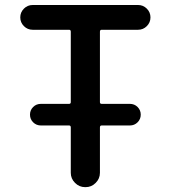

<svg xmlns="http://www.w3.org/2000/svg" viewBox="-20 -774 684 772"><path d="M144.5 -269.5Q126 -269.5 113.3 -282.2Q100.6 -294.9 100.6 -313Q100.6 -331.1 113.3 -343.8Q126 -356.4 144.5 -356.4H257.8Q264.6 -356.4 264.6 -363.3V-646.5Q264.6 -654.3 257.8 -654.3H111.3Q90.8 -654.3 76.2 -668.9Q61.5 -683.6 61.5 -704.1Q61.5 -724.6 76.2 -739.3Q90.8 -753.9 111.3 -753.9H535.2Q555.7 -753.9 570.3 -739.3Q585 -724.6 585 -704.1Q585 -683.6 570.3 -668.9Q555.7 -654.3 535.2 -654.3H388.7Q381.8 -654.3 381.8 -646.5V-363.3Q381.8 -356.4 388.7 -356.4H502Q520.5 -356.4 533.2 -343.8Q545.9 -331.1 545.9 -313Q545.9 -294.9 533.2 -282.2Q520.5 -269.5 502 -269.5H388.7Q381.8 -269.5 381.8 -261.7V-79.1Q381.8 -55.7 364.7 -38.6Q347.7 -21.5 324.2 -21.5H322.3Q298.8 -21.5 281.7 -38.6Q264.6 -55.7 264.6 -79.1V-261.7Q264.6 -269.5 257.8 -269.5Z"/></svg>

Font: Gen Jyuu Gothic Medium
Style: Regular
Weight: 500
Designer: [Source Han Sans]
Ryoko NISHIZUKA  (kana & ideographs); Paul D. Hunt (Latin, Greek & Cyrillic); Wenlong ZHANG  (bopomofo
Version: Version 1.002.20150607